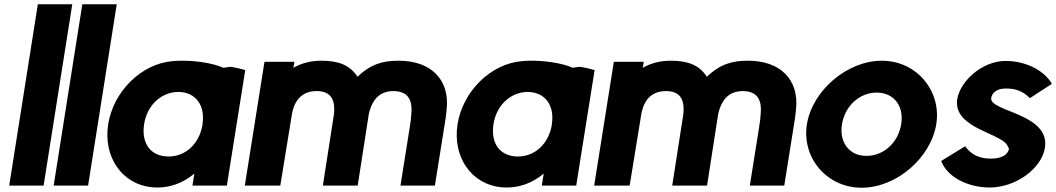

<svg xmlns="http://www.w3.org/2000/svg" viewBox="-20 -868 4940 898"><path d="M23 0H184L318 -848H157Z M231 0H392L526 -848H365Z M486 -287C462 -135 550 -4 694 8C774 14 837 -13 889 -56L880 0H1041L1127 -540C1108 -546 1086 -551 1064 -555C1056 -556 1042 -554 1025 -551C968 -576 883 -585 824 -584C810 -584 798 -583 787 -582C640 -570 510 -439 486 -287ZM654 -287C668 -378 736 -438 815 -438C893 -437 941 -378 927 -287V-284C912 -195 848 -136 768 -136C686 -136 640 -196 654 -287Z M1125 0H1291L1346 -338C1360 -408 1400 -442 1461 -442C1522 -442 1550 -408 1542 -334L1490 0H1653L1705 -335C1722 -408 1760 -442 1821 -442C1882 -441 1910 -408 1904 -338C1903 -316 1900 -294 1896 -270L1853 0H2014L2064 -313C2066 -328 2068 -343 2069 -357C2084 -494 1997 -585 1843 -584C1770 -584 1714 -568 1652 -509C1614 -568 1556 -584 1483 -584C1430 -584 1388 -571 1352 -551L1357 -579H1217Z M2120 -287C2096 -135 2184 -4 2328 8C2408 14 2471 -13 2523 -56L2514 0H2675L2761 -540C2742 -546 2720 -551 2698 -555C2690 -556 2676 -554 2659 -551C2602 -576 2517 -585 2458 -584C2444 -584 2432 -583 2421 -582C2274 -570 2144 -439 2120 -287ZM2288 -287C2302 -378 2370 -438 2449 -438C2527 -437 2575 -378 2561 -287V-284C2546 -195 2482 -136 2402 -136C2320 -136 2274 -196 2288 -287Z M2759 0H2925L2980 -338C2994 -408 3034 -442 3095 -442C3156 -442 3184 -408 3176 -334L3124 0H3287L3339 -335C3356 -408 3394 -442 3455 -442C3516 -441 3544 -408 3538 -338C3537 -316 3534 -294 3530 -270L3487 0H3648L3698 -313C3700 -328 3702 -343 3703 -357C3718 -494 3631 -585 3477 -584C3404 -584 3348 -568 3286 -509C3248 -568 3190 -584 3117 -584C3064 -584 3022 -571 2986 -551L2991 -579H2851Z M3754 -287C3729 -131 3846 10 4010 10C4174 10 4334 -131 4359 -287C4384 -442 4268 -584 4104 -584C3941 -584 3779 -443 3754 -287ZM3918 -287C3932 -373 4001 -435 4080 -435C4160 -435 4209 -373 4195 -287C4181 -201 4113 -139 4033 -139C3954 -138 3904 -201 3918 -287Z M4382 -115C4412 -36 4512 9 4609 9C4729 9 4851 -78 4867 -176C4894 -338 4606 -345 4616 -410C4620 -433 4640 -454 4684 -454C4729 -454 4763 -443 4797 -409L4900 -476C4859 -545 4769 -583 4684 -583C4571 -583 4470 -486 4457 -404C4436 -262 4681 -245 4695 -179C4698 -177 4699 -175 4699 -172C4695 -147 4668 -126 4614 -126C4561 -126 4523 -144 4494 -184Z"/></svg>

Font: Rabbid Highway Sign IV
Style: BdObl
Weight: 400
Foundry: Cannot Into Space Fonts
Version: Version 0.277